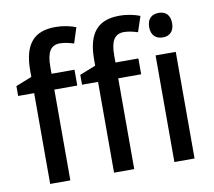

<svg xmlns="http://www.w3.org/2000/svg" viewBox="-83 -860 1066 956"><g transform="rotate(-10 450.0 -382.5)"><path d="M313 -459V-539H197V-574C197 -648 217 -681 264 -681C289 -681 313 -674 334 -668L359 -746C330 -757 296 -765 255 -765C148 -765 95 -707 95 -573V-541L14 -509V-459H95V0H197V-459ZM636 -459V-539H520V-574C520 -648 540 -681 588 -681C613 -681 636 -674 657 -668L683 -746C654 -757 620 -765 579 -765C472 -765 418 -707 418 -573V-541L337 -509V-459H418V0H520V-459ZM775 -745C740 -745 716 -726 716 -683C716 -641 740 -621 775 -621C808 -621 832 -641 832 -683C832 -726 808 -745 775 -745ZM825 -539H723V0H825Z"/></g></svg>

Font: Noto Sans SemiCondensed Medium
Style: Regular
Weight: 500
Width: 4
Designer: Monotype Design Team
Foundry: Monotype Imaging Inc.
Version: Version 2.013